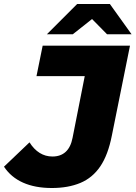

<svg xmlns="http://www.w3.org/2000/svg" viewBox="-73 -929 680 963"><path d="M187 14Q103 14 42.5 -13Q-18 -40 -53 -93L75 -215Q97 -180 126 -162Q155 -144 190 -144Q231 -144 256.5 -167.5Q282 -191 291 -238L352 -547H110L141 -700H579L488 -249Q469 -152 430 -94.5Q391 -37 330 -11.5Q269 14 187 14ZM162 -757 314 -909H478L587 -757H464L341 -882H450L292 -757Z"/></svg>

Font: Montserrat Thin ExtraBold
Style: Italic
Weight: 800
Italic angle: -11.3°
Version: Version 9.000